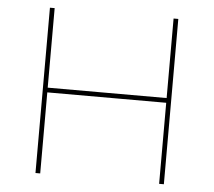

<svg xmlns="http://www.w3.org/2000/svg" viewBox="-51 -754 900 809"><g transform="rotate(5 399.5 -349.5)"><path d="M650.9 0V-342.8H147.9V0H127.9V-699.2H147.9V-362.8H650.9V-699.2H670.9V0Z"/></g></svg>

Font: Montserrat
Style: Thin
Weight: 250
Designer: Julieta Ulanovsky
Foundry: Julieta Ulanovsky
Version: Version 1.000;PS 002.000;hotconv 1.0.70;makeotf.lib2.5.58329